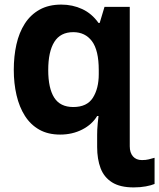

<svg xmlns="http://www.w3.org/2000/svg" viewBox="-20 -576 693 836"><path d="M562 240Q503 240 468 218Q433 196 418 156.5Q403 117 403 64V11Q403 1 403.5 -11.5Q404 -24 405.5 -39Q407 -54 409 -71H403Q381 -34 338 -12Q295 10 242 10Q189 10 151 -11.5Q113 -33 88.5 -71.5Q64 -110 52 -161.5Q40 -213 40 -272Q40 -331 51.5 -382.5Q63 -434 88 -473Q113 -512 152.5 -534Q192 -556 247 -556Q296 -556 338 -536.5Q380 -517 409 -476H414L435 -546H545V61Q545 89 559 105Q573 121 598 121Q615 121 627 118Q639 115 653 111V225Q639 231 615 235.5Q591 240 562 240ZM299 -110Q359 -110 384.5 -150.5Q410 -191 410 -253V-271Q410 -357 380.5 -396.5Q351 -436 299 -436Q243 -436 216.5 -393.5Q190 -351 190 -271Q190 -192 216 -151Q242 -110 299 -110Z"/></svg>

Font: Noto Sans Mono
Style: Bold
Weight: 700
Designer: Monotype Design Team
Foundry: Monotype Imaging Inc.
Version: Version 2.014